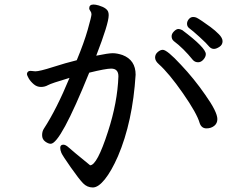

<svg xmlns="http://www.w3.org/2000/svg" viewBox="-20 -781 1040 848"><path d="M892 -214Q870 -214 862 -237Q850 -280 788 -369Q726 -458 681 -498Q665 -512 665 -527Q665 -541 676.5 -551Q688 -561 699 -561Q718 -561 779 -495Q836 -435 886 -363Q940 -287 940 -255Q940 -236 926 -225Q912 -214 892 -214ZM855 -506Q841 -506 832 -516Q790 -568 747 -600Q738 -608 738 -621Q738 -632 748.5 -642.5Q759 -653 768 -653Q775 -653 785 -648Q889 -570 889 -542Q889 -530 878.5 -518Q868 -506 855 -506ZM925 -565Q914 -565 905 -574Q893 -589 861 -618Q829 -647 817.5 -655Q806 -663 806 -676Q806 -687 814 -696.5Q822 -706 833 -706Q842 -706 849 -702.5Q856 -699 872.5 -688Q889 -677 910 -661.5Q931 -646 947 -629.5Q963 -613 963 -599Q963 -583 949 -574Q935 -565 925 -565ZM390 47Q365 47 347 28.5Q329 10 292.5 -42Q256 -94 251 -106Q246 -118 246 -128Q246 -142 260 -142Q270 -142 283.5 -129.5Q297 -117 378 -51Q409 -51 457 -200Q499 -329 503 -444Q503 -478 471 -478Q447 -478 374 -460Q247 -146 204 -146Q193 -146 179.5 -156Q166 -166 166 -184Q166 -201 174 -213Q230 -299 287 -437Q206 -413 192 -405Q178 -397 161 -397Q143 -397 129 -409Q115 -421 107 -434.5Q99 -448 99 -455Q101 -468 115 -468L136 -466Q155 -466 212.5 -484.5Q270 -503 319 -515Q351 -592 367.5 -650Q384 -708 384 -718Q384 -726 379 -732.5Q374 -739 374 -744Q374 -761 393 -761Q402 -761 416 -757Q456 -745 459 -724Q460 -721 460 -713Q460 -677 405 -535Q458 -546 478 -546Q497 -546 521 -538Q579 -516 579 -451Q566 -243 501 -91Q472 -25 443 11Q414 47 390 47Z"/></svg>

Font: LXGW WenKai Medium
Style: Regular
Weight: 500
Designer: LXGW / Fontworks Inc.
Foundry: LXGW / Fontworks Inc.
Version: Version 1.501; October 10, 2024